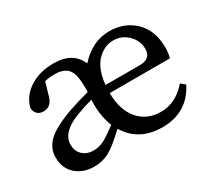

<svg xmlns="http://www.w3.org/2000/svg" viewBox="-101 -680 985 884"><g transform="rotate(-30 391.0 -238.0)"><path d="M214 -51Q242 -51 266.5 -63Q291 -75 342 -113Q320 -168 320 -236Q320 -252 321 -259Q279 -248 232 -230Q134 -192 134 -127Q134 -94 154 -74Q176 -51 214 -51ZM411 -285H593Q653 -285 653 -337Q653 -381 621 -413Q589 -445 543 -445Q495 -445 457 -405.5Q419 -366 411 -285ZM729 -243H409Q410 -152 454 -101Q498 -50 572 -50Q651 -50 711 -120L734 -101Q675 15 542 15Q417 15 358 -83Q296 -24 260 -4.5Q224 15 179 15Q122 15 83.5 -18.5Q45 -52 45 -112Q45 -158 80.5 -193.5Q116 -229 211 -264Q266 -283 324 -298V-324Q324 -394 302.5 -419.5Q281 -445 233 -445Q203 -445 179 -439L159 -370Q145 -322 105 -322Q63 -322 58 -365Q72 -422 124.5 -456.5Q177 -491 253 -491Q355 -491 388 -413Q458 -491 548 -491Q630 -491 683 -439Q736 -387 736 -298Q736 -266 729 -243Z"/></g></svg>

Font: TypoPRO Source Serif Pro
Style: Regular
Weight: 400
Designer: Frank Grießhammer
Foundry: Adobe Systems Incorporated
Version: Version 1.017;PS 1.0;hotconv 1.0.79;makeotf.lib2.5.61930